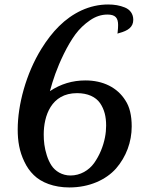

<svg xmlns="http://www.w3.org/2000/svg" viewBox="-20 -741 640 847"><path d="M291 33.2C253.9 33.2 223.6 14.2 207 -11.2C198.7 -23.9 191.9 -38.6 186.5 -55.7C175.8 -89.4 172.9 -118.2 172.9 -147.9C172.9 -228.5 205.1 -330.1 319.8 -330.1C367.2 -330.1 402.3 -313.5 421.4 -286.1C440.4 -258.3 448.2 -226.6 448.2 -187C448.2 -153.8 441.9 -116.2 425.3 -76.2C417 -56.2 406.7 -38.1 395.5 -22C372.1 10.7 334 33.2 291 33.2ZM505.9 -595.2C544.4 -605.5 567.9 -621.1 567.9 -653.8C567.9 -679.7 553.7 -698.7 530.8 -708C507.8 -717.3 484.4 -721.2 457 -721.2C416.5 -721.2 377.4 -712.4 339.8 -695.3C265.1 -660.6 210 -601.6 163.1 -526.4C94.2 -415.5 58.1 -277.3 58.1 -169.9C58.1 -118.7 65.4 -73.2 87.4 -27.8C98.1 -4.9 111.8 14.6 128.9 31.2C162.1 64 217.3 85.9 286.1 85.9C373.5 85.9 447.3 52.7 492.2 2C536.6 -49.3 561 -114.7 561 -183.1C561 -231.9 551.8 -270 533.2 -297.9C497.6 -355 434.6 -386.2 356.9 -386.2C299.8 -386.2 247.6 -370.6 200.2 -338.9C213.9 -389.2 230 -438.5 261.7 -503.4C277.8 -536.1 294.4 -564.5 312.5 -589.4C330.6 -613.8 352.1 -634.3 377 -651.4C401.9 -668.5 427.2 -676.8 454.1 -676.8C488.8 -676.8 501 -662.1 501 -630.9C501 -622.6 500.5 -612.3 499 -599.1L498 -592.8Z"/></svg>

Font: Dancing Script
Style: Regular
Weight: 800
Designer: Pablo Impallari
Foundry: Pablo Impallari
Version: Version 2.001